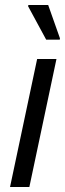

<svg xmlns="http://www.w3.org/2000/svg" viewBox="-20 -745 260 765"><path d="M20 0 128 -510H205L97 0ZM164 -587 92 -720 93 -725H172L219 -592L218 -587Z"/></svg>

Font: Saira SemiCondensed
Style: Italic
Weight: 400
Width: 4
Italic angle: -12°
Designer: Hector Gatti with collaboration of the Omnibus-Type team
Foundry: Omnibus-Type
Version: Version 1.101